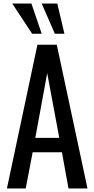

<svg xmlns="http://www.w3.org/2000/svg" viewBox="-20 -1062 532 1082"><path d="M19 0 191 -810H300L473 0H366L329 -204H164L125 0ZM179 -285H314L246 -650ZM161 -872 49 -1042H157L215 -872ZM289 -872 215 -1042H303L343 -872Z"/></svg>

Font: Oswald
Style: Regular
Weight: 400
Designer: Vernon Adams
Foundry: Vernon Adams
Version: Version 4.103; ttfautohint (v1.8.3)